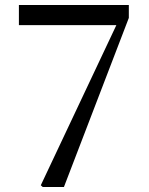

<svg xmlns="http://www.w3.org/2000/svg" viewBox="-20 -752 600 772"><path d="M152 0 144 -7 463 -683 453 -635V-651H56V-732H498V-680L237 0Z"/></svg>

Font: Noto Serif KR ExtraLight Medium
Style: Regular
Weight: 500
Version: Version 2.002-H1;hotconv 1.1.0;makeotfexe 2.6.0